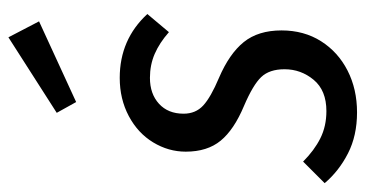

<svg xmlns="http://www.w3.org/2000/svg" viewBox="-234 -614 848 445"><g transform="rotate(-90 189.5 -392.0)"><path d="M379 -474 337 -424Q312 -446 286.5 -457Q261 -468 231 -468Q194 -468 171 -447Q148 -426 148 -390Q148 -362 167 -344.5Q186 -327 231 -308Q287 -284 314 -250.5Q341 -217 341 -163Q341 -111 316 -71.5Q291 -32 248 -10Q205 12 151 12Q97 12 56 -9Q15 -30 -13 -63L37 -113Q63 -87 91 -73Q119 -59 154 -59Q202 -59 226.5 -88.5Q251 -118 251 -156Q251 -191 233 -210Q215 -229 166 -250Q111 -273 85.5 -304Q60 -335 60 -385Q60 -425 81.5 -460.5Q103 -496 142.5 -517Q182 -538 231 -538Q320 -538 379 -474ZM325 -796 362 -725 175 -639 150 -684Z"/></g></svg>

Font: Fira Sans Extra Condensed
Style: Italic
Weight: 400
Width: 3
Italic angle: -8°
Designer: Carrois Corporate & Edenspiekermann AG
Foundry: Carrois Corporate GbR & Edenspiekermann AG
Version: Version 4.203